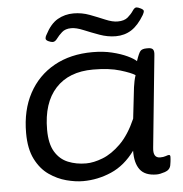

<svg xmlns="http://www.w3.org/2000/svg" viewBox="-51 -749 767 806"><g transform="rotate(-5 332.5 -346.5)"><path d="M267 7Q235 7 197 -3Q159 -13 124.5 -37Q90 -61 68 -104.5Q46 -148 46 -215Q46 -311 84 -381.5Q122 -452 191 -490.5Q260 -529 353 -529Q398 -529 435 -520Q472 -511 498.5 -498.5Q525 -486 536 -475Q547 -508 554.5 -516.5Q562 -525 581 -525H587Q602 -525 607.5 -518Q613 -511 611 -494L572 -107Q567 -64 598 -64Q612 -64 621.5 -67.5Q631 -71 635 -71Q641 -71 641 -63Q641 -62 640.5 -53Q640 -44 637 -27Q633 -8 612 -1Q591 6 577 6Q528 6 507 -22Q486 -50 487 -102Q444 -43 386.5 -18Q329 7 267 7ZM286 -66Q318 -66 356.5 -81Q395 -96 432.5 -133Q470 -170 499 -236L514 -367Q516 -381 518.5 -393Q521 -405 525 -417Q509 -428 463 -442Q417 -456 349 -456Q247 -456 191 -395Q135 -334 135 -221Q135 -162 155.5 -128Q176 -94 210.5 -80Q245 -66 286 -66ZM191 -586Q184 -586 173 -591Q162 -596 162 -603Q162 -605 163 -609Q164 -613 167 -618Q190 -663 220.5 -680.5Q251 -698 288 -698Q323 -698 356 -685.5Q389 -673 418.5 -660.5Q448 -648 470 -648Q498 -648 513 -661Q528 -674 536.5 -687Q545 -700 553 -700Q559 -700 571 -694Q583 -688 583 -682Q583 -677 577 -666Q552 -624 523 -605.5Q494 -587 457 -587Q423 -587 388.5 -599.5Q354 -612 324 -624.5Q294 -637 273 -637Q248 -637 233.5 -624Q219 -611 210 -598.5Q201 -586 191 -586Z"/></g></svg>

Font: Asap Expanded Expanded Regular
Style: Italic
Weight: 400
Width: 7
Italic angle: -6°
Designer: Pablo Cosgaya
Foundry: Omnibus-Type
Version: Version 3.001; ttfautohint (v1.8.4.7-5d5b)